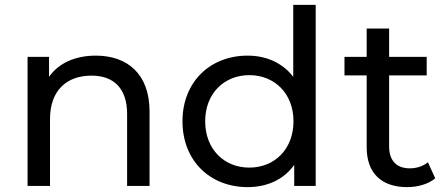

<svg xmlns="http://www.w3.org/2000/svg" viewBox="-20 -762 1830 787"><path d="M373 -534C288 -534 220 -503 181 -447V-529H93V0H185V-274C185 -389 251 -452 355 -452C447 -452 501 -399 501 -295V0H593V-305C593 -460 501 -534 373 -534Z M1002 -75C899 -75 821 -150 821 -265C821 -379 899 -454 1002 -454C1105 -454 1183 -379 1183 -265C1183 -150 1105 -75 1002 -75ZM1274 -742H1182V-447C1138 -505 1070 -534 995 -534C841 -534 728 -426 728 -265C728 -103 841 5 995 5C1074 5 1142 -25 1186 -86V0H1274Z M1729 -529H1575V-645H1483V-529H1392V-453H1483V-158C1483 -53 1543 5 1649 5C1692 5 1735 -7 1764 -31L1734 -97C1715 -81 1688 -72 1660 -72C1605 -72 1575 -104 1575 -162V-453H1729Z"/></svg>

Font: Montserrat-Alt1 Med
Style: Regular
Weight: 500
Designer: Differentunic
Foundry: Differentunic
Version: Version 7.222